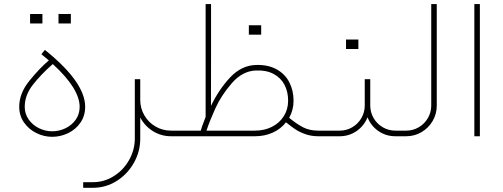

<svg xmlns="http://www.w3.org/2000/svg" viewBox="-20 -655 2417 923"><path d="M362.9 -141.6Q362.9 -106.1 343.8 -79.4Q324.6 -52.6 294.3 -38.2Q263.9 -23.8 230.7 -23.8Q198.3 -23.8 167.9 -38.4Q137.6 -53.1 118.3 -80Q98.9 -107 98.9 -141.6Q98.9 -196.9 137.6 -246.9Q176.3 -296.8 233.8 -347.1Q298.6 -287.8 330.7 -236.3Q362.9 -184.8 362.9 -141.6ZM72.4 -141.6Q72.4 -99.4 95.3 -66.3Q118.3 -33.3 154.9 -15.3Q191.5 2.7 230.7 2.7Q270.7 2.7 307.3 -14.8Q344 -32.4 366.7 -65.4Q389.4 -98.5 389.4 -141.6Q389.4 -256.7 205.9 -406.9L195.6 -415L179 -394.3L214.9 -364.7Q169.1 -326 120.7 -266Q72.4 -205.9 72.4 -141.6ZM183.9 -542.3Q183.9 -556.2 183.9 -565.2Q183.9 -574.2 183.9 -587.7Q170 -587.7 161.4 -587.7Q152.9 -587.7 143.4 -587.7Q136.2 -587.7 124.6 -587.7Q124.6 -574.2 124.6 -565.2Q124.6 -556.2 124.6 -542.3Q124.6 -542.3 135.6 -542.3Q146.6 -542.3 164.6 -542.3Q164.6 -542.3 183.9 -542.3ZM320.6 -542.3Q320.6 -556.2 320.6 -565.2Q320.6 -574.6 320.6 -588.1Q306.7 -587.7 298.1 -587.7Q289.6 -587.7 280.1 -587.7Q272.9 -588.1 261.2 -588.1Q261.2 -574.6 261.2 -565.2Q261.2 -556.2 261.2 -542.3Q261.2 -542.3 272.3 -542.3Q283.3 -542.3 301.3 -542.3Q301.3 -542.3 320.6 -542.3Z M426.7 247.8Q488.3 247.8 540.5 215.2Q592.6 182.6 623.4 128.1Q654.2 73.7 654.2 12.1V-90.4Q675.4 -49.5 714.9 -24.7Q754.5 0 802.2 0H810.3V-27H802.2Q761.7 -27 727.7 -46.8Q693.8 -66.5 674 -100.5Q654.2 -134.4 654.2 -174.5V-274.3H628.1V10.3Q628.1 65.2 600.9 113.8Q573.7 162.3 527.4 191.5Q481.1 220.8 426.7 220.8H379.9V247.8Z M1370.1 -88.6Q1391.6 -127.2 1391.2 -171.3Q1391.2 -219.9 1370.7 -259.7Q1350.3 -299.5 1308.9 -322.2Q1267.5 -344.9 1208.6 -342.6Q1140.3 -339.9 1086.8 -283.3Q1033.3 -226.6 994.2 -146.1L994.6 -406.9V-635.3H968.5V-93.1Q946.5 -36 945.1 -27H810.3Q793.2 -25.6 786.4 -19.6Q779.7 -13.5 786.4 -7.4Q793.2 -1.3 810.3 0H1205.9Q1253.1 0 1291.8 -17.8Q1330.5 -35.5 1354.8 -67Q1380.4 -46.3 1400.4 -33Q1420.4 -19.8 1448.5 -9.9Q1476.6 0 1510.3 0H1514.8V-27H1510.3Q1467.6 -27 1436.6 -43.2Q1405.6 -59.4 1370.1 -88.6ZM1205.9 -27H972.6Q987.4 -72.4 1015.7 -134.9Q1044.1 -197.4 1094.9 -255.6Q1145.7 -313.8 1210 -316.1Q1259.9 -318.3 1295 -299.7Q1330 -281 1347.6 -247.5Q1365.1 -214 1365.1 -171.3Q1365.1 -129.5 1344.4 -96.7Q1323.7 -63.8 1287.5 -45.4Q1251.3 -27 1205.9 -27ZM1235.6 -488.3Q1235.6 -502.2 1235.6 -511.2Q1235.6 -520.2 1235.6 -533.7Q1221.7 -533.7 1213.1 -533.7Q1204.6 -533.7 1195.1 -533.7Q1187.9 -533.7 1176.3 -533.7Q1176.3 -520.2 1176.3 -511.2Q1176.3 -502.2 1176.3 -488.3Q1176.3 -488.3 1187.3 -488.3Q1198.3 -488.3 1216.3 -488.3Q1216.3 -488.3 1235.6 -488.3Z M1514.8 0H1612.9Q1658.3 0 1694.5 -25.2Q1730.7 -50.4 1746.9 -91.3Q1762.6 -50.4 1798.8 -25.2Q1835 0 1880.8 0H1895.2V-27H1880.8Q1848 -27 1820.1 -43.2Q1792.3 -59.4 1776.1 -87.2Q1759.9 -115.1 1759.9 -147.9V-274.3H1733.4V-147.9Q1733.4 -115.1 1717.2 -87.2Q1701 -59.4 1673.3 -43.2Q1645.7 -27 1612.9 -27H1514.8Q1497.8 -25.6 1491 -19.6Q1484.3 -13.5 1491 -7.4Q1497.8 -1.3 1514.8 0ZM1702.8 -419.5Q1702.8 -433.5 1702.8 -442.4Q1702.8 -451.4 1702.8 -464.9Q1688.8 -464.9 1680.3 -464.9Q1671.8 -464.9 1662.3 -464.9Q1655.1 -464.9 1643.4 -464.9Q1643.4 -451.4 1643.4 -442.4Q1643.4 -433.5 1643.4 -419.5Q1643.4 -419.5 1654.5 -419.5Q1665.5 -419.5 1683.5 -419.5Q1683.5 -419.5 1702.8 -419.5Z M1895.2 0H1932.6Q1972.6 0 2006.3 -19.8Q2040 -39.6 2059.8 -73.3Q2079.6 -107 2079.6 -147V-635.3H2053.1V-147.9Q2053.1 -115.1 2036.9 -87.2Q2020.7 -59.4 1993 -43.2Q1965.4 -27 1932.6 -27H1895.2Q1878.1 -25.6 1871.4 -19.6Q1864.7 -13.5 1871.4 -7.4Q1878.1 -1.3 1895.2 0Z M2260.3 0H2286.9V-635.3H2260.3Z"/></svg>

Font: Arad-VF Thin Dots1
Style: Regular
Weight: 100
Designer: Mohammad Darvishi
Version: Version 1.000;August 30, 2024;FontCreator 15.0.0.2992 64-bit